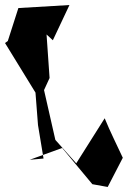

<svg xmlns="http://www.w3.org/2000/svg" viewBox="-23 -678 523 763"><path d="M197 -122 152 -320 174 -368 162 -541 187 -518 253 -658 50 -646 8 -515 -3 -507 118 -310 128 -181 150 -48 95 -43 224 -90 344 54 405 65 465 -51C441 -103 415 -154 393 -208L280 -29Z"/></svg>

Font: Asimov Silicon
Style: Regular
Weight: 400
Designer: Google
Version: Version 2.000980; 2014